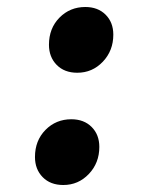

<svg xmlns="http://www.w3.org/2000/svg" viewBox="-20 -529 410 549"><path d="M120 -401Q120 -448 150 -478.5Q180 -509 224 -509Q260 -509 282 -487Q304 -465 304 -430Q304 -384 274 -352.5Q244 -321 201 -321Q164 -321 142 -343.5Q120 -366 120 -401ZM80 -80Q80 -127 110 -157.5Q140 -188 184 -188Q220 -188 242 -166Q264 -144 264 -109Q264 -63 234 -31.5Q204 0 161 0Q124 0 102 -22.5Q80 -45 80 -80Z"/></svg>

Font: Barlow Black
Style: Italic
Weight: 900
Italic angle: -7°
Designer: Jeremy Tribby
Foundry: Tribby Type
Version: Version 1.408